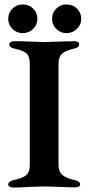

<svg xmlns="http://www.w3.org/2000/svg" viewBox="-20 -839 396 863"><path d="M17 -9Q17 -24 42 -30Q82 -38 98 -52Q114 -66 114 -97V-551Q114 -584 100 -598Q86 -612 47 -620Q22 -624 22 -641Q22 -647 29 -650.5Q36 -654 45 -654Q70 -654 116 -652Q160 -650 180 -650Q200 -650 242 -652Q290 -654 314 -654Q324 -654 330 -650.5Q336 -647 336 -640Q336 -632 330 -627.5Q324 -623 311 -620Q271 -610 257 -596Q243 -582 243 -550V-98Q243 -68 259 -53.5Q275 -39 314 -30Q327 -27 333.5 -22.5Q340 -18 340 -10Q340 3 318 3Q292 3 244 1Q200 -1 180 -1Q158 -1 112 1Q78 4 40 4Q31 4 24 0.5Q17 -3 17 -9ZM17 -754Q17 -782 36 -800.5Q55 -819 82 -819Q110 -819 129 -800.5Q148 -782 148 -754Q148 -728 129 -709Q110 -690 82 -690Q55 -690 36 -709Q17 -728 17 -754ZM214 -754Q214 -782 233 -800.5Q252 -819 278 -819Q307 -819 326 -800.5Q345 -782 345 -754Q345 -728 325.5 -709Q306 -690 278 -690Q252 -690 233 -709Q214 -728 214 -754Z"/></svg>

Font: EB Garamond SemiBold
Style: Regular
Weight: 600
Designer: Georg Duffner and Octavio Pardo
Foundry: Georg Duffner
Version: Version 1.000